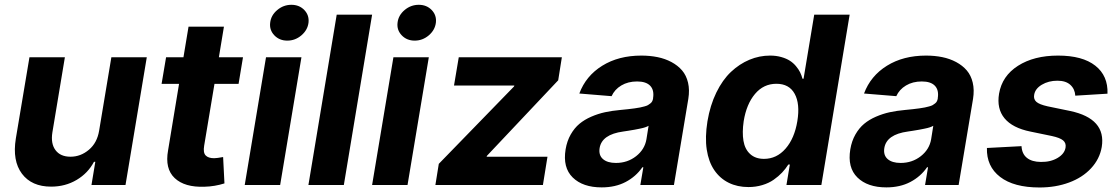

<svg xmlns="http://www.w3.org/2000/svg" viewBox="-20 -790 4779 820"><path d="M403.4 -232.2 455.6 -545.5H606.9L516 0H370.7L387.1 -99.1H381.4Q355.8 -50.4 307.4 -21.7Q258.9 7.1 198.2 7.1Q115.1 7.1 73.7 -48.1Q32.3 -103.3 47.6 -198.2L105.8 -545.5H257.1L203.8 -225.1Q196 -176.8 217 -148.8Q237.9 -120.7 281.2 -120.7Q324.6 -120.7 359.7 -150.4Q394.9 -180 403.4 -232.2Z M1017.8 -545.5 998.9 -431.8H896L851.9 -167.6Q846.9 -138.1 858.3 -126.2Q869.7 -114.3 894.5 -114.3Q905.5 -114.3 932.9 -119.3L938.6 -6.7Q897 6.4 853.7 7.5Q768.5 10.7 726 -29.5Q683.6 -69.6 697.8 -147.7L744.7 -431.8H670.1L689.3 -545.5H763.5L785.2 -676.1H936.4L914.8 -545.5Z M1025.2 0 1116.1 -545.5H1267.4L1176.5 0ZM1133.9 -693.2Q1137.4 -724.8 1164.1 -747.2Q1190.7 -769.5 1224.4 -769.5Q1258.2 -769.5 1279.7 -747.2Q1301.1 -724.8 1297.6 -693.2Q1293.7 -661.6 1267.2 -639Q1240.8 -616.5 1207 -616.5Q1173.3 -616.5 1151.6 -639.2Q1130 -661.9 1133.9 -693.2Z M1569.2 -727.3 1448.5 0H1297.2L1418 -727.3Z M1569.2 0 1660.2 -545.5H1811.4L1720.5 0ZM1677.9 -693.2Q1681.5 -724.8 1708.1 -747.2Q1734.7 -769.5 1768.5 -769.5Q1802.2 -769.5 1823.7 -747.2Q1845.2 -724.8 1841.6 -693.2Q1837.7 -661.6 1811.3 -639Q1784.8 -616.5 1751.1 -616.5Q1717.3 -616.5 1695.7 -639.2Q1674 -661.9 1677.9 -693.2Z M1839.5 0 1854 -90.2 2175.4 -420.8 2176.8 -424.7H1919L1939.3 -545.5H2379.6L2364 -447.1L2059.7 -124.6L2058.2 -120.7H2318.2L2298.7 0Z M2549.7 10.3Q2469.1 10.3 2426 -32Q2382.8 -74.2 2395.6 -152.3Q2401.6 -187.9 2417.4 -215.6Q2433.2 -243.3 2454.7 -261.2Q2476.2 -279.1 2505.3 -291.7Q2534.4 -304.3 2563.9 -310.7Q2593.4 -317.1 2628.6 -320.3Q2650.2 -322.4 2662.1 -323.7Q2674 -324.9 2689.8 -327.1Q2705.6 -329.2 2713.6 -331Q2721.6 -332.7 2731.9 -335.4Q2742.2 -338.1 2747.3 -341.1Q2752.5 -344.1 2757.8 -348.4Q2763.1 -352.6 2765.6 -357.8Q2768.1 -362.9 2769.2 -369.3V-371.4Q2774.5 -405.2 2756.9 -423.7Q2739.3 -442.1 2701 -442.1Q2661.9 -442.1 2633.3 -424.9Q2604.8 -407.7 2592 -379.3L2454.2 -390.6Q2482.2 -465.9 2552 -509.2Q2621.8 -552.6 2719.1 -552.6Q2756 -552.6 2788.4 -546Q2820.7 -539.4 2847.8 -524.9Q2875 -510.3 2893.1 -489.2Q2911.2 -468 2918.5 -437Q2925.8 -405.9 2919.7 -367.9L2858.3 0H2714.8L2727.6 -75.6H2723.4Q2696 -35.9 2652 -12.8Q2608 10.3 2549.7 10.3ZM2610.4 -94.1Q2659.8 -94.1 2696.6 -122.9Q2733.3 -151.6 2740.8 -195L2750 -252.8Q2744.3 -249.3 2735.4 -246.3Q2726.6 -243.3 2712 -240.4Q2697.4 -237.6 2689.6 -236Q2681.8 -234.4 2662.8 -231.5Q2643.8 -228.7 2641.7 -228.3Q2550.1 -215.9 2540.8 -157.3Q2536.2 -127.1 2555.2 -110.6Q2574.2 -94.1 2610.4 -94.1Z M3176.5 8.9Q3129.3 8.9 3092.2 -9.4Q3055 -27.7 3030.7 -63.2Q3006.4 -98.7 2998.4 -151.1Q2990.4 -203.5 3001.4 -272Q3012.8 -340.2 3039.2 -394.5Q3065.7 -448.9 3101.9 -483Q3138.1 -517 3180.6 -534.8Q3223 -552.6 3268.8 -552.6Q3295.1 -552.6 3316.9 -546.3Q3338.8 -540.1 3353.5 -530.5Q3368.3 -521 3379.4 -507.6Q3390.6 -494.3 3397 -481.4Q3403.4 -468.4 3407.3 -453.8H3411.9L3457.4 -727.3H3608.7L3487.9 0H3338.8L3353.3 -87.4H3346.9Q3335.2 -68.9 3320.1 -52.9Q3305 -36.9 3284.3 -22.4Q3263.5 -7.8 3235.6 0.5Q3207.7 8.9 3176.5 8.9ZM3242.9 -111.5Q3296.9 -111.5 3335 -155.2Q3373.2 -198.9 3385.3 -272.7Q3397.4 -346.6 3373.9 -389.4Q3350.5 -432.2 3295.8 -432.2Q3241.1 -432.2 3204.5 -388.8Q3168 -345.5 3156.2 -272.7Q3149.1 -224.4 3155.2 -188.6Q3161.2 -152.7 3183.8 -132.1Q3206.3 -111.5 3242.9 -111.5Z M3765.6 10.3Q3685 10.3 3641.9 -32Q3598.7 -74.2 3611.5 -152.3Q3617.5 -187.9 3633.3 -215.6Q3649.1 -243.3 3670.6 -261.2Q3692.1 -279.1 3721.2 -291.7Q3750.4 -304.3 3779.8 -310.7Q3809.3 -317.1 3844.5 -320.3Q3866.1 -322.4 3878 -323.7Q3889.9 -324.9 3905.7 -327.1Q3921.5 -329.2 3929.5 -331Q3937.5 -332.7 3947.8 -335.4Q3958.1 -338.1 3963.2 -341.1Q3968.4 -344.1 3973.7 -348.4Q3979 -352.6 3981.5 -357.8Q3984 -362.9 3985.1 -369.3V-371.4Q3990.4 -405.2 3972.8 -423.7Q3955.3 -442.1 3916.9 -442.1Q3877.8 -442.1 3849.3 -424.9Q3820.7 -407.7 3807.9 -379.3L3670.1 -390.6Q3698.2 -465.9 3767.9 -509.2Q3837.7 -552.6 3935 -552.6Q3971.9 -552.6 4004.3 -546Q4036.6 -539.4 4063.7 -524.9Q4090.9 -510.3 4109 -489.2Q4127.1 -468 4134.4 -437Q4141.7 -405.9 4135.7 -367.9L4074.2 0H3930.8L3943.5 -75.6H3939.3Q3911.9 -35.9 3867.9 -12.8Q3823.9 10.3 3765.6 10.3ZM3826.3 -94.1Q3875.7 -94.1 3912.5 -122.9Q3949.2 -151.6 3956.7 -195L3965.9 -252.8Q3960.2 -249.3 3951.3 -246.3Q3942.5 -243.3 3927.9 -240.4Q3913.4 -237.6 3905.5 -236Q3897.7 -234.4 3878.7 -231.5Q3859.7 -228.7 3857.6 -228.3Q3766 -215.9 3756.7 -157.3Q3752.1 -127.1 3771.1 -110.6Q3790.1 -94.1 3826.3 -94.1Z M4709.9 -389.9 4572.4 -381.4Q4570.7 -409.8 4551.3 -427.6Q4532 -445.3 4496.1 -445.3Q4458.1 -445.3 4429.3 -428.1Q4400.6 -410.9 4396.7 -384.6Q4393.5 -366.5 4406.1 -355.1Q4418.7 -343.8 4454.2 -335.9L4550.1 -316.1Q4704.9 -283.4 4685.4 -162.3Q4676.5 -110.8 4639.7 -71.2Q4603 -31.6 4545.8 -10.5Q4488.6 10.7 4419.7 10.7Q4310 10.7 4251.4 -34.4Q4192.8 -79.5 4195 -158L4342.7 -165.8Q4344.5 -132.8 4365.8 -115.8Q4387.1 -98.7 4425.4 -98.4Q4467 -97.7 4497 -115.6Q4527 -133.5 4530.9 -160.5Q4533.7 -179.3 4520.2 -190.5Q4506.7 -201.7 4471.9 -209.2L4381 -228Q4304 -243.6 4270.1 -284.8Q4236.2 -326 4246.8 -389.9Q4259.6 -465.6 4327.8 -509.1Q4396 -552.6 4498.6 -552.6Q4603.3 -552.6 4658 -509.4Q4712.7 -466.3 4709.9 -389.9Z"/></svg>

Font: Karasuma Gothic
Style: Bold Italic
Weight: 700
Italic angle: 9.39998°
Designer: Rasmus Andersson / Ryoko Nishizuka
Foundry: Genbu
Version: Version 1.00